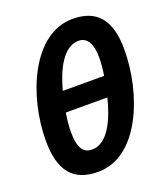

<svg xmlns="http://www.w3.org/2000/svg" viewBox="-135 -820 806 925"><g transform="rotate(-20 268.0 -357.5)"><path d="M210 10C419 10 529 -275 529 -502C529 -650 471 -725 344 -725C138 -725 23 -445 23 -217C23 -61 83 10 210 10ZM394 -415H182C208 -514 257 -616 335 -616C377 -616 402 -581 402 -507C402 -481 399 -449 394 -415ZM219 -101C176 -101 151 -130 151 -216C151 -243 154 -275 160 -312H373C348 -211 301 -101 219 -101Z"/></g></svg>

Font: Noto Sans ExtraCondensed
Style: Bold Italic
Weight: 700
Width: 2
Italic angle: -12°
Designer: Monotype Design Team
Foundry: Monotype Imaging Inc.
Version: Version 2.013